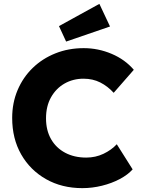

<svg xmlns="http://www.w3.org/2000/svg" viewBox="-20 -963 734 993"><path d="M406 10Q300 10 218 -36.5Q136 -83 89.5 -164.5Q43 -246 43 -353Q43 -431 71 -497Q99 -563 149 -611.5Q199 -660 266.5 -687Q334 -714 413 -714Q488 -714 557.5 -684.5Q627 -655 672 -602L568 -483Q537 -517 498.5 -536.5Q460 -556 412 -556Q358 -556 314 -531Q270 -506 244 -460Q218 -414 218 -351Q218 -289 244 -243.5Q270 -198 317 -173Q364 -148 426 -148Q474 -148 515 -167.5Q556 -187 584 -217L666 -87Q641 -59 599.5 -37Q558 -15 507.5 -2.5Q457 10 406 10ZM322 -748 285 -828 494 -943 549 -826Z"/></svg>

Font: Lexend
Style: Bold
Weight: 700
Designer: Bonnie Shaver-Troup, Thomas Jockin
Foundry: Lexend
Version: Version 1.007; ttfautohint (v1.8.3)